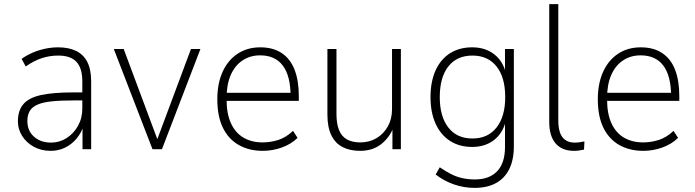

<svg xmlns="http://www.w3.org/2000/svg" viewBox="-20 -725 3376 933"><path d="M226 8Q180 8 144 -12Q108 -32 87.5 -64.5Q67 -97 67 -135Q67 -189 94.5 -220Q122 -251 181 -263.5Q240 -276 336 -276H390V-237H338Q275 -237 231.5 -232.5Q188 -228 162 -216.5Q136 -205 124.5 -185.5Q113 -166 113 -137Q113 -89 145.5 -60.5Q178 -32 228 -32Q269 -32 303.5 -54Q338 -76 359 -113.5Q380 -151 380 -198V-329Q380 -394 351.5 -424.5Q323 -455 263 -455Q222 -455 183.5 -442.5Q145 -430 105 -402L85 -439Q110 -457 139.5 -469.5Q169 -482 200.5 -488.5Q232 -495 262 -495Q314 -495 350 -477.5Q386 -460 404.5 -423.5Q423 -387 423 -329V0H381V-114H386Q375 -79 352 -51.5Q329 -24 297 -8Q265 8 226 8Z M721 0 533 -487H581L753 -26H736L908 -487H954L767 0Z M1257 8Q1191 8 1141 -20Q1091 -48 1063.5 -103.5Q1036 -159 1036 -243Q1036 -319 1061.5 -375.5Q1087 -432 1134 -463.5Q1181 -495 1245 -495Q1307 -495 1349 -467Q1391 -439 1411.5 -386Q1432 -333 1432 -258V-235H1065V-274H1410L1392 -258Q1392 -356 1354.5 -406Q1317 -456 1244 -456Q1195 -456 1158 -431Q1121 -406 1101 -360Q1081 -314 1081 -248V-242Q1081 -172 1102.5 -125.5Q1124 -79 1163.5 -56Q1203 -33 1256 -33Q1295 -33 1332.5 -45Q1370 -57 1404 -89L1426 -55Q1394 -24 1349 -8Q1304 8 1257 8Z M1730 8Q1680 8 1644.5 -10.5Q1609 -29 1590 -68Q1571 -107 1571 -168V-487H1615V-171Q1615 -124 1627.5 -93Q1640 -62 1666 -47.5Q1692 -33 1730 -33Q1775 -33 1809.5 -53.5Q1844 -74 1864.5 -110.5Q1885 -147 1885 -194V-487H1928V0H1887V-106H1892Q1872 -55 1831 -23.5Q1790 8 1730 8Z M2286 188Q2234 188 2185.5 171Q2137 154 2097 123L2117 88Q2146 108 2173 121.5Q2200 135 2228.5 141Q2257 147 2287 147Q2358 147 2396 107Q2434 67 2434 -11V-137H2438Q2423 -77 2380 -44Q2337 -11 2275 -11Q2212 -11 2166.5 -40.5Q2121 -70 2096.5 -124.5Q2072 -179 2072 -253Q2072 -328 2096.5 -382.5Q2121 -437 2166.5 -466Q2212 -495 2275 -495Q2337 -495 2380.5 -462Q2424 -429 2439 -368H2434V-487H2477V-14Q2477 51 2455 96Q2433 141 2390.5 164.5Q2348 188 2286 188ZM2276 -52Q2351 -52 2393 -105.5Q2435 -159 2435 -253Q2435 -349 2393 -402Q2351 -455 2276 -455Q2200 -455 2158.5 -402Q2117 -349 2117 -253Q2117 -159 2158.5 -105.5Q2200 -52 2276 -52Z M2769 8Q2711 8 2680 -28Q2649 -64 2649 -132V-705H2693V-137Q2693 -107 2700.5 -83Q2708 -59 2726 -45.5Q2744 -32 2773 -32Q2786 -32 2798.5 -34Q2811 -36 2820 -38L2818 2Q2804 5 2792.5 6.5Q2781 8 2769 8Z M3106 8Q3040 8 2990 -20Q2940 -48 2912.5 -103.5Q2885 -159 2885 -243Q2885 -319 2910.5 -375.5Q2936 -432 2983 -463.5Q3030 -495 3094 -495Q3156 -495 3198 -467Q3240 -439 3260.5 -386Q3281 -333 3281 -258V-235H2914V-274H3259L3241 -258Q3241 -356 3203.5 -406Q3166 -456 3093 -456Q3044 -456 3007 -431Q2970 -406 2950 -360Q2930 -314 2930 -248V-242Q2930 -172 2951.5 -125.5Q2973 -79 3012.5 -56Q3052 -33 3105 -33Q3144 -33 3181.5 -45Q3219 -57 3253 -89L3275 -55Q3243 -24 3198 -8Q3153 8 3106 8Z"/></svg>

Font: Nunito Sans 10pt SemiCondensed ExtraLight
Style: Regular
Weight: 250
Width: 4
Designer: Vernon Adams
Foundry: Vernon Adams
Version: Version 3.101;gftools[0.9.27]